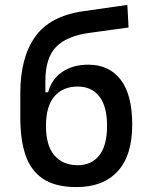

<svg xmlns="http://www.w3.org/2000/svg" viewBox="-20 -759 626 789"><path d="M294.9 9.8Q208 9.8 157.5 -23.7Q106.9 -57.1 85.2 -120.6Q63.5 -184.1 63.5 -273.9V-377Q63.5 -522 124.3 -607.7Q185.1 -693.4 322.3 -712.9L503.4 -738.8L508.3 -646L348.1 -624Q253.9 -611.3 210.2 -565.9Q166.5 -520.5 166.5 -426.8V-379.9H177.7Q192.4 -434.1 236.1 -463.6Q279.8 -493.2 342.8 -493.2Q428.7 -493.2 476.1 -431.2Q523.4 -369.1 523.4 -246.6Q523.4 -120.1 463.6 -55.2Q403.8 9.8 294.9 9.8ZM299.3 -80.1Q356 -80.1 387.9 -120.4Q419.9 -160.6 419.9 -241.7Q419.9 -322.8 387.9 -363Q356 -403.3 299.3 -403.3Q238.3 -403.3 203.6 -363Q168.9 -322.8 168.9 -241.7Q168.9 -160.6 203.6 -120.4Q238.3 -80.1 299.3 -80.1Z"/></svg>

Font: Cascadia Mono PL
Style: Regular
Weight: 400
Monospace: yes
Designer: Aaron Bell
Foundry: Saja Typeworks
Version: Version 2404.023; ttfautohint (v1.8.4)